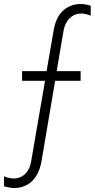

<svg xmlns="http://www.w3.org/2000/svg" viewBox="-20 -732 476 964"><path d="M249 -577.1Q261.7 -659.2 314.5 -692.4Q345.7 -711.9 382.8 -711.9Q408.2 -711.9 435.5 -703.1Q435.5 -686.5 435.5 -653.3Q383.8 -674.8 346.7 -653.3Q308.6 -630.9 298.8 -576.2Q288.1 -508.8 264.6 -375Q294.9 -375 384.8 -375Q384.8 -362.3 384.8 -326.2Q352.5 -326.2 256.8 -326.2Q240.2 -225.6 188.5 77.1Q173.8 159.2 122.1 192.4Q90.8 211.9 52.7 211.9Q28.3 211.9 0 203.1Q0 186.5 0 153.3Q52.7 174.8 90.8 153.3Q127.9 130.9 136.7 76.2Q160.2 -57.6 206.1 -326.2Q177.7 -326.2 90.8 -326.2Q90.8 -337.9 90.8 -375Q122.1 -375 213.9 -375Q222.7 -425.8 249 -577.1Z"/></svg>

Font: LeFont
Style: ExtraLight
Weight: 200
Designer: Leryon MEDIA
Version: Version 1.0